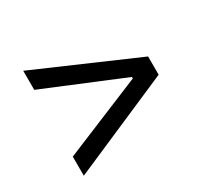

<svg xmlns="http://www.w3.org/2000/svg" viewBox="-109 -729 804 766"><g transform="rotate(-30 293.0 -346.5)"><path d="M75.2 -104.5V-192.4L438.5 -342.8V-349.6L75.2 -500V-587.9L535.2 -388.2V-304.2Z"/></g></svg>

Font: Cascadia Code PL SemiLight
Style: Regular
Weight: 350
Monospace: yes
Designer: Aaron Bell
Foundry: Saja Typeworks
Version: Version 2404.023; ttfautohint (v1.8.4)